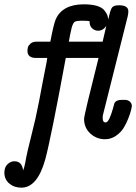

<svg xmlns="http://www.w3.org/2000/svg" viewBox="-43 -635 625 881"><path d="M-22.9 157.2Q-22.9 132.3 -8.5 118.7Q5.9 105 22.9 105Q58.1 105 63 147Q68.8 133.8 73.2 109.9Q81.1 63 101.1 -13.9Q121.1 -90.8 136.2 -169.9Q146 -223.1 154.1 -264.6Q162.1 -306.2 165.5 -322.5Q168.9 -338.9 170.9 -350.3Q172.9 -361.8 173.8 -369.1H122.1Q83 -369.1 83 -401.9Q83 -409.7 85 -417.7Q86.9 -425.8 96.9 -434.8Q106.9 -443.8 124 -443.8H188Q203.1 -523.9 212.9 -546.9Q243.7 -614.7 340.8 -615.2Q377 -615.2 400.9 -608.2Q424.8 -601.1 435.3 -588.1Q445.8 -575.2 449 -566.7Q452.1 -558.1 454.1 -545.9Q462.9 -589.8 470.9 -600.3Q479 -610.8 502.9 -610.8Q545.9 -610.8 545.9 -583Q545.9 -574.2 543 -560.1L429.2 -106.9Q428.2 -104 428.2 -92.8Q428.2 -72.8 441.9 -73.2Q450.7 -73.2 459.2 -91.6Q467.8 -109.9 474.4 -134Q481 -158.2 481.9 -161.1Q489.7 -177.2 517.1 -176.8H529.8Q543.9 -176.8 553 -168.5Q562 -160.2 562 -147.9Q562 -145 558.6 -130.6Q555.2 -116.2 546.1 -92.5Q537.1 -68.8 524.2 -47.9Q511.2 -26.9 488.5 -11.5Q465.8 3.9 439 3.9Q399.9 3.9 371.3 -22.5Q342.8 -48.8 342.8 -89.8Q342.8 -106 409.2 -369.1H258.8Q190.9 -1 165 95.2Q128.9 226.1 55.2 226.1Q22 226.1 -0.5 207Q-22.9 188 -22.9 157.2ZM272.9 -443.8H428.2V-444.8L444.8 -516.1Q429.7 -494.1 407.2 -494.1Q391.1 -494.1 379.2 -505.6Q367.2 -517.1 368.2 -537.1Q365.2 -540 335 -540Q306.2 -540 299.1 -534.4Q292 -528.8 286.1 -508.8Q276.9 -469.7 272.9 -443.8Z"/></svg>

Font: CMU Typewriter Text
Style: BoldItalic
Weight: 700
Italic angle: -14.04°
Version: Version 0.7.0